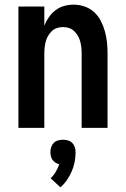

<svg xmlns="http://www.w3.org/2000/svg" viewBox="-20 -548 540 823"><path d="M59 0V-520H170V-438Q178 -458 190 -475Q202 -492 218.5 -504.5Q235 -517 255 -522.5Q275 -528 296 -528Q320 -528 343 -520Q366 -512 383.5 -496Q401 -480 412 -458.5Q423 -437 429.5 -414Q436 -391 438.5 -367.5Q441 -344 441 -320V0H330V-320Q330 -333 328.5 -346Q327 -359 323.5 -371.5Q320 -384 313.5 -395Q307 -406 297.5 -415Q288 -424 275.5 -428Q263 -432 250 -432Q237 -432 224.5 -428Q212 -424 202.5 -415Q193 -406 186.5 -395Q180 -384 176.5 -371.5Q173 -359 171.5 -346Q170 -333 170 -320V0ZM239 255 197 216Q210 204 219 188.5Q228 173 234 156Q225 154 217.5 149Q210 144 205 137Q200 130 198 121.5Q196 113 196 104Q196 93 199.5 82.5Q203 72 210.5 64.5Q218 57 228.5 54Q239 51 250 51Q261 51 271.5 54Q282 57 289.5 64.5Q297 72 300.5 82.5Q304 93 304 104Q304 125 300 146Q296 167 287.5 186.5Q279 206 267 223.5Q255 241 239 255Z"/></svg>

Font: Iosevka SS08 Regular
Style: Bold
Weight: 700
Monospace: yes
Designer: Belleve Invis
Foundry: Belleve Invis
Version: Version 16.3.4; ttfautohint (v1.8.4)